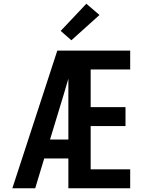

<svg xmlns="http://www.w3.org/2000/svg" viewBox="-20 -1005 790 1025"><path d="M46 0 286 -735H388Q371 -673 353 -612Q335 -551 317 -490L247 -260H345V-159H216L168 0ZM345 0V-735H675V-634H464V-433H650V-332H464V-101H675V0ZM361 -790 304 -840 441 -985 511 -925Z"/></svg>

Font: Iosevka Aile
Style: Bold
Weight: 700
Designer: Belleve Invis
Foundry: Belleve Invis
Version: Version 28.0.1; ttfautohint (v1.8.4)